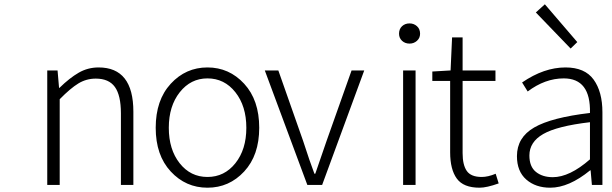

<svg xmlns="http://www.w3.org/2000/svg" viewBox="-20 -861 2848 894"><path d="M200 0V-533H248L255 -452H257Q304 -498 346.5 -522.5Q389 -547 439 -547Q601 -547 601 -341V0H543V-333Q543 -417 515 -456Q487 -495 426 -495Q382 -495 345 -472.5Q308 -450 258 -399V0Z M705 -266Q705 -395 775 -471Q845 -547 946 -547Q1047 -547 1117 -471Q1187 -395 1187 -266Q1187 -138 1117 -62.5Q1047 13 946 13Q845 13 775 -62.5Q705 -138 705 -266ZM946 -496Q868 -496 817 -431.5Q766 -367 766 -266Q766 -165 816.5 -101Q867 -37 946 -37Q1025 -37 1076 -101Q1127 -165 1127 -266Q1127 -367 1076 -431.5Q1025 -496 946 -496Z M1411 0 1213 -533H1276L1391 -206Q1423 -107 1444 -52H1448Q1482 -149 1501 -206L1617 -533H1676L1480 0Z M1857 0V-533H1915V0ZM1887 -658Q1866 -658 1852 -671Q1838 -684 1838 -704Q1838 -726 1852 -739Q1866 -752 1887 -752Q1907 -752 1921.5 -739Q1936 -726 1936 -704Q1936 -684 1921.5 -671Q1907 -658 1887 -658Z M2213 13Q2138 13 2107 -29.5Q2076 -72 2076 -152V-484H1993V-528L2078 -533L2085 -687H2134V-533H2287V-484H2134V-148Q2134 -93 2153.5 -65Q2173 -37 2223 -37Q2252 -37 2288 -52L2302 -7Q2246 13 2213 13Z M2542 13Q2474 13 2430.5 -25Q2387 -63 2387 -134Q2387 -221 2467.5 -267.5Q2548 -314 2727 -335Q2731 -496 2605 -496Q2518 -496 2437 -435L2411 -477Q2513 -547 2613 -547Q2703 -547 2744 -490.5Q2785 -434 2785 -338V0H2736L2730 -68H2728Q2629 13 2542 13ZM2554 -36Q2632 -36 2727 -119V-292Q2574 -274 2509.5 -237Q2445 -200 2445 -137Q2445 -85 2475.5 -60.5Q2506 -36 2554 -36ZM2637 -635 2475 -803 2517 -841 2668 -665Z"/></svg>

Font: NotoSansHansLight
Style: Regular
Weight: 300
Designer: Ryoko NISHIZUKA  (kana & ideographs); Paul D. Hunt (Latin, Greek & Cyrillic); Wenlong ZHANG  (bopomofo); Sandoll Communi
Foundry: Adobe Systems Incorporated
Version: Version 1.00;December 8, 2021;FontCreator 13.0.0.2675 64-bit